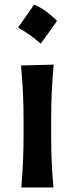

<svg xmlns="http://www.w3.org/2000/svg" viewBox="-20 -827 329 847"><path d="M130.4 -806.6Q156.2 -796.4 181.4 -778.1Q206.7 -759.9 231.4 -734.6Q214.2 -709.9 196.2 -684.9Q178.2 -660 159.4 -634.2Q114.3 -675.5 59.5 -705.1Q77.8 -730.9 95.2 -755.8Q112.7 -780.8 130.4 -806.6ZM74.2 0Q79.1 -58.6 81.5 -113.5Q84 -168.5 84 -235.4V-289.1Q84 -364.7 81.1 -422.1Q78.1 -479.5 72.8 -538.1L216.8 -542Q211.4 -482.4 208.5 -424.3Q205.6 -366.2 205.6 -289.1V-235.4Q205.6 -168.5 208 -113.5Q210.4 -58.6 215.8 0Z"/></svg>

Font: Pinar-DS1-FD SemiBold
Style: Regular
Weight: 600
Designer: Amin Abedi
Version: Version 3.000